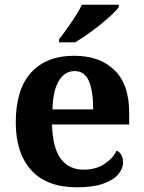

<svg xmlns="http://www.w3.org/2000/svg" viewBox="-20 -786 611 816"><path d="M306 10Q179 10 113 -62.5Q47 -135 47 -265Q47 -406 112 -477.5Q177 -549 295 -549Q404 -549 466.5 -488Q529 -427 529 -308V-257H201Q204 -157 238.5 -111Q273 -65 335 -65Q387 -65 423 -88.5Q459 -112 476 -146Q490 -139 496.5 -126.5Q503 -114 503 -97Q503 -69 482 -44.5Q461 -20 417.5 -5Q374 10 306 10ZM376 -321Q376 -398 358 -441Q340 -484 297 -484Q255 -484 230 -442.5Q205 -401 203 -321ZM231 -619Q246 -638 264.5 -664Q283 -690 300.5 -717Q318 -744 328 -766H485V-756Q476 -743 454.5 -723Q433 -703 406 -681Q379 -659 351 -639.5Q323 -620 299 -606H231Z"/></svg>

Font: Noto Serif Thai
Style: Regular
Weight: 400
Designer: Monotype Design Team
Foundry: Monotype Imaging Inc.
Version: Version 2.001